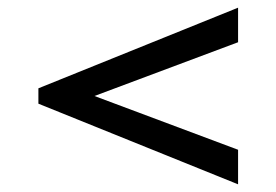

<svg xmlns="http://www.w3.org/2000/svg" viewBox="-20 -560 720 500"><path d="M80 -330 600 -540V-450L226 -310L600 -170V-80L80 -290Z"/></svg>

Font: Madhuban Light
Style: Regular
Weight: 300
Designer: jaikishan Patel
Foundry: MagicType
Version: Version 1.000